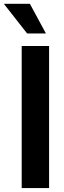

<svg xmlns="http://www.w3.org/2000/svg" viewBox="-54 -963 329 983"><path d="M197.3 -727.5V0H57.1V-727.5ZM85 -791.5 -34.2 -943.4H99.1L181.2 -791.5Z"/></svg>

Font: Inter Cardless Display
Style: Bold
Weight: 700
Designer: Rasmus Andersson
Foundry: rsms
Version: Version 4.001;git-9221beed3